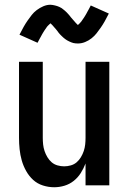

<svg xmlns="http://www.w3.org/2000/svg" viewBox="-20 -780 540 808"><path d="M208 8Q184 8 160.5 0.5Q137 -7 119.5 -23Q102 -39 90 -60.5Q78 -82 71.5 -105Q65 -128 62.5 -152Q60 -176 60 -200V-520H160V-200Q160 -186 161.5 -172Q163 -158 167.5 -144.5Q172 -131 179.5 -118.5Q187 -106 197.5 -97Q208 -88 222 -84Q236 -80 250 -80Q264 -80 278 -84Q292 -88 302.5 -97Q313 -106 320.5 -118.5Q328 -131 332.5 -144.5Q337 -158 338.5 -172Q340 -186 340 -200V-520H440V0H340V-92Q332 -71 320 -52Q308 -33 290.5 -19Q273 -5 251.5 1.5Q230 8 208 8ZM308 -597Q303 -597 298 -597.5Q293 -598 288.5 -599Q284 -600 279.5 -602Q275 -604 270.5 -606Q266 -608 262 -610.5Q258 -613 254.5 -615.5Q251 -618 247 -621.5Q243 -625 239.5 -628.5Q236 -632 232.5 -635.5Q229 -639 226.5 -642.5Q224 -646 221.5 -649.5Q219 -653 215 -657.5Q211 -662 207.5 -666Q204 -670 201 -673.5Q198 -677 194 -680.5Q190 -684 190 -685H195Q195 -684 192 -681.5Q189 -679 185.5 -675.5Q182 -672 180.5 -670.5Q179 -669 177.5 -667Q176 -665 174.5 -662.5Q173 -660 171 -657.5Q169 -655 167.5 -652.5Q166 -650 164 -647Q162 -644 160 -640.5Q158 -637 156 -633.5Q154 -630 152 -626Q150 -622 147.5 -618Q145 -614 143 -609.5Q141 -605 138 -600L62 -634Q71 -652 79.5 -667Q88 -682 96.5 -694Q105 -706 113.5 -717Q122 -728 134.5 -737.5Q147 -747 162 -753.5Q177 -760 192 -760Q197 -760 202 -759Q207 -758 211.5 -757Q216 -756 220.5 -754.5Q225 -753 229.5 -751Q234 -749 238 -746.5Q242 -744 245.5 -741Q249 -738 253 -735Q257 -732 260.5 -728Q264 -724 267.5 -720.5Q271 -717 273.5 -713.5Q276 -710 278.5 -707Q281 -704 285 -699.5Q289 -695 292.5 -691Q296 -687 299 -683.5Q302 -680 306 -676.5Q310 -673 310 -672H305Q305 -673 308 -675Q311 -677 314.5 -681Q318 -685 319.5 -686.5Q321 -688 322.5 -690Q324 -692 325.5 -694.5Q327 -697 329 -699.5Q331 -702 332.5 -704.5Q334 -707 336 -710Q338 -713 340 -716.5Q342 -720 344 -723.5Q346 -727 348 -731Q350 -735 352.5 -739Q355 -743 357 -747.5Q359 -752 362 -757L438 -723Q429 -705 420.5 -690Q412 -675 403.5 -663Q395 -651 386.5 -640Q378 -629 365.5 -619Q353 -609 338 -603Q323 -597 308 -597Z"/></svg>

Font: Iosevka Term Curly Semibold
Style: Regular
Weight: 600
Designer: Belleve Invis
Foundry: Belleve Invis
Version: Version 32.3.0